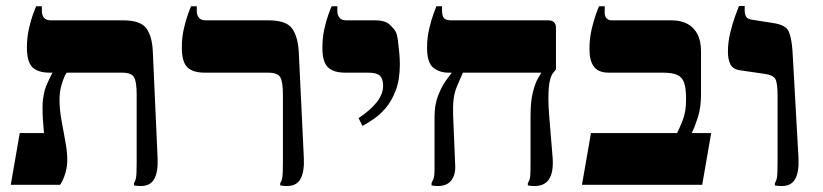

<svg xmlns="http://www.w3.org/2000/svg" viewBox="-20 -618 2751 642"><path d="M451 4Q445 4 439 3.5Q433 3 428 2V-6Q433 -13 435 -25Q437 -37 437 -75V-302Q437 -345 428 -360Q419 -375 389 -375H147Q107 -375 88.5 -393Q70 -411 70 -459Q70 -492 76.5 -521Q83 -550 90.5 -570.5Q98 -591 101 -597H120V-582Q120 -567 127 -558.5Q134 -550 150 -550H391Q450 -550 469.5 -523Q489 -496 491 -445L507 -89Q509 -44 496 -20Q483 4 451 4ZM16 0 46 -173H127Q126 -188 124.5 -204.5Q123 -221 122.5 -238Q122 -255 122.5 -270.5Q123 -286 126 -299Q129 -319 138 -339Q147 -359 155 -374V-393H203V-375Q200 -372 194.5 -359.5Q189 -347 184 -327.5Q179 -308 179 -284Q179 -253 185.5 -216.5Q192 -180 198.5 -145Q205 -110 205 -82Q205 -62 199 -40.5Q193 -19 181 0Z M940 4Q934 4 928 3.5Q922 3 917 2V-6Q922 -13 924 -25Q926 -37 926 -75V-302Q926 -345 917 -360Q908 -375 877 -375H665Q625 -375 606.5 -393Q588 -411 588 -459Q588 -492 594.5 -521Q601 -550 608.5 -570.5Q616 -591 619 -597H638V-580Q638 -568 645 -559Q652 -550 668 -550H878Q937 -550 956.5 -523Q976 -496 979 -445L996 -89Q998 -44 985 -20Q972 4 940 4Z M1192 -197 1179 -223Q1218 -249 1239.5 -276Q1261 -303 1261 -331Q1261 -354 1250.5 -364.5Q1240 -375 1212 -375H1135Q1095 -375 1076.5 -393Q1058 -411 1058 -458Q1058 -492 1064.5 -521Q1071 -550 1078.5 -570.5Q1086 -591 1089 -597H1108V-580Q1108 -568 1115 -559Q1122 -550 1138 -550H1234Q1269 -550 1284.5 -534.5Q1300 -519 1304 -510Q1308 -502 1310.5 -483Q1313 -464 1315 -442.5Q1317 -421 1317 -404Q1317 -351 1303 -315Q1289 -279 1269 -256Q1249 -233 1228 -219Q1207 -205 1192 -197Z M1768 4Q1762 4 1756 3.5Q1750 3 1745 2V-6Q1752 -17 1753 -29Q1754 -41 1754 -75V-230Q1754 -280 1762 -310.5Q1770 -341 1778.5 -355.5Q1787 -370 1789 -373V-375H1479Q1450 -375 1429 -391.5Q1408 -408 1408 -458Q1408 -492 1415 -521.5Q1422 -551 1429.5 -571.5Q1437 -592 1439 -597H1458V-584Q1458 -565 1464.5 -557.5Q1471 -550 1489 -550H1813Q1839 -550 1839 -525V-386L1831 -376Q1818 -361 1815 -324.5Q1812 -288 1816 -235L1828 -89Q1831 -42 1816 -19Q1801 4 1768 4ZM1444 4Q1439 4 1433.5 3.5Q1428 3 1423 2V-6Q1425 -10 1429 -19Q1433 -28 1433 -55V-228Q1433 -268 1445 -298.5Q1457 -329 1471 -348.5Q1485 -368 1490 -374V-397H1528V-375Q1520 -358 1506.5 -325.5Q1493 -293 1495 -235L1502 -67Q1504 -35 1489.5 -15.5Q1475 4 1444 4Z M1926 0 1956 -173H2244Q2256 -198 2262.5 -215Q2269 -232 2271.5 -248.5Q2274 -265 2274 -288Q2274 -323 2267.5 -341.5Q2261 -360 2244.5 -367.5Q2228 -375 2197 -375H2016Q1981 -375 1966 -395Q1951 -415 1951 -453Q1951 -489 1958 -519Q1965 -549 1972.5 -570Q1980 -591 1983 -597H2002V-575Q2002 -563 2008.5 -556.5Q2015 -550 2025 -550H2227Q2256 -550 2278 -538.5Q2300 -527 2312 -504Q2324 -481 2324 -447V-302Q2324 -258 2313.5 -225.5Q2303 -193 2293 -173H2358L2328 0Z M2594 4Q2588 4 2582 3.5Q2576 3 2571 2V-6Q2576 -13 2578 -25Q2580 -37 2580 -75V-298Q2580 -341 2572.5 -354Q2565 -367 2537 -371L2454 -383Q2430 -387 2422 -403.5Q2414 -420 2414 -445Q2414 -476 2421.5 -507.5Q2429 -539 2438 -563.5Q2447 -588 2451 -598H2470V-586Q2470 -570 2475 -562Q2480 -554 2495 -552L2565 -541Q2607 -535 2617 -513.5Q2627 -492 2630 -446L2650 -89Q2652 -43 2639 -19.5Q2626 4 2594 4Z"/></svg>

Font: Frank Ruhl Libre ExtraBold
Style: Regular
Weight: 800
Designer: Yanek Iontef
Foundry: Fontef
Version: Version 6.003;gftools[0.9.30]